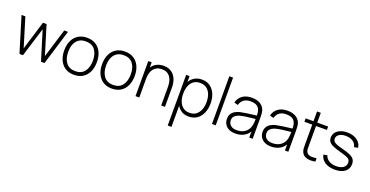

<svg xmlns="http://www.w3.org/2000/svg" viewBox="-33 -1637 5359 2778"><g transform="rotate(20 2647.0 -247.5)"><path d="M185 0 20 -540H79L214.5 -96.5L350 -540H405.5L541.5 -96.5L677.5 -540H735.5L570.5 0H516.5L378 -449.5L239 0Z M1027 15Q946.5 15 890.5 -21.5Q834.5 -58 805 -122.5Q775.5 -187 775.5 -271Q775.5 -355.5 805.5 -419.8Q835.5 -484 891.8 -519.5Q948 -555 1027 -555Q1107.5 -555 1163.8 -518.8Q1220 -482.5 1249.2 -418.5Q1278.5 -354.5 1278.5 -271Q1278.5 -185.5 1249 -121.2Q1219.5 -57 1163 -21Q1106.5 15 1027 15ZM1027 -41Q1122.5 -41 1169.8 -105Q1217 -169 1217 -271Q1217 -375 1169.5 -437Q1122 -499 1027 -499Q962.5 -499 920.5 -469.8Q878.5 -440.5 857.8 -389.2Q837 -338 837 -271Q837 -167 885.2 -104Q933.5 -41 1027 -41Z M1610 15Q1529.5 15 1473.5 -21.5Q1417.5 -58 1388 -122.5Q1358.5 -187 1358.5 -271Q1358.5 -355.5 1388.5 -419.8Q1418.5 -484 1474.8 -519.5Q1531 -555 1610 -555Q1690.5 -555 1746.8 -518.8Q1803 -482.5 1832.2 -418.5Q1861.5 -354.5 1861.5 -271Q1861.5 -185.5 1832 -121.2Q1802.5 -57 1746 -21Q1689.5 15 1610 15ZM1610 -41Q1705.5 -41 1752.8 -105Q1800 -169 1800 -271Q1800 -375 1752.5 -437Q1705 -499 1610 -499Q1545.5 -499 1503.5 -469.8Q1461.5 -440.5 1440.8 -389.2Q1420 -338 1420 -271Q1420 -167 1468.2 -104Q1516.5 -41 1610 -41Z M2367 0V-281Q2367 -332 2356.8 -372Q2346.5 -412 2325.8 -440Q2305 -468 2273.8 -482.5Q2242.5 -497 2200 -497Q2156 -497 2123.8 -481.8Q2091.5 -466.5 2070.8 -439Q2050 -411.5 2039.8 -373.8Q2029.5 -336 2029.5 -291.5L1984 -297Q1984 -384.5 2013.8 -441.2Q2043.5 -498 2094 -525.2Q2144.5 -552.5 2207.5 -552.5Q2252 -552.5 2287.2 -539.5Q2322.5 -526.5 2348.5 -502.8Q2374.5 -479 2391.5 -446.8Q2408.5 -414.5 2416.8 -376Q2425 -337.5 2425 -295.5V0ZM1971.5 0V-540H2024V-418.5H2029.5V0Z M2791.5 15Q2718.5 15 2668 -23Q2617.5 -61 2591 -125.5Q2564.5 -190 2564.5 -271Q2564.5 -352.5 2591 -416.8Q2617.5 -481 2669.5 -518Q2721.5 -555 2797 -555Q2870.5 -555 2922.5 -517.5Q2974.5 -480 3001.8 -415.5Q3029 -351 3029 -271Q3029 -190 3001.2 -125.2Q2973.5 -60.5 2920.8 -22.8Q2868 15 2791.5 15ZM2555 240V-540H2607.5V-124H2612.5V240ZM2788 -40Q2847.5 -40 2887.2 -70.5Q2927 -101 2947.2 -153.2Q2967.5 -205.5 2967.5 -271Q2967.5 -336 2947.8 -387.8Q2928 -439.5 2888.2 -469.8Q2848.5 -500 2787 -500Q2727.5 -500 2687.5 -470.8Q2647.5 -441.5 2627.5 -389.5Q2607.5 -337.5 2607.5 -271Q2607.5 -205 2627.2 -152.8Q2647 -100.5 2687.2 -70.2Q2727.5 -40 2788 -40Z M3149 0V-735H3206.5V0Z M3512.5 15Q3450 15 3408.8 -7Q3367.5 -29 3347 -65.2Q3326.5 -101.5 3326.5 -144Q3326.5 -190 3345.8 -221Q3365 -252 3397.2 -271Q3429.5 -290 3468.5 -299.5Q3513 -309.5 3564.5 -316.8Q3616 -324 3662.8 -329.5Q3709.5 -335 3739 -339L3718 -326.5Q3720 -414 3685.2 -456.8Q3650.5 -499.5 3563 -499.5Q3501.5 -499.5 3461.8 -471.8Q3422 -444 3406 -386L3347 -402.5Q3365.5 -476 3421.5 -515.5Q3477.5 -555 3565 -555Q3639.5 -555 3690.2 -526Q3741 -497 3761 -444.5Q3769.5 -423 3772.5 -394.2Q3775.5 -365.5 3775.5 -336.5V0H3723V-142L3742.5 -137Q3718 -64 3657 -24.5Q3596 15 3512.5 15ZM3515.5 -38Q3570.5 -38 3612 -57.8Q3653.5 -77.5 3679.2 -113.2Q3705 -149 3712 -197.5Q3717 -224.5 3717.5 -256Q3718 -287.5 3718 -302.5L3743 -286.5Q3710.5 -282.5 3665.2 -278Q3620 -273.5 3573 -267Q3526 -260.5 3488 -250.5Q3464.5 -244 3440.8 -231.8Q3417 -219.5 3401.2 -198Q3385.5 -176.5 3385.5 -143.5Q3385.5 -119 3397.8 -94.5Q3410 -70 3438.5 -54Q3467 -38 3515.5 -38Z M4061.5 15Q3999 15 3957.8 -7Q3916.5 -29 3896 -65.2Q3875.5 -101.5 3875.5 -144Q3875.5 -190 3894.8 -221Q3914 -252 3946.2 -271Q3978.5 -290 4017.5 -299.5Q4062 -309.5 4113.5 -316.8Q4165 -324 4211.8 -329.5Q4258.5 -335 4288 -339L4267 -326.5Q4269 -414 4234.2 -456.8Q4199.5 -499.5 4112 -499.5Q4050.5 -499.5 4010.8 -471.8Q3971 -444 3955 -386L3896 -402.5Q3914.5 -476 3970.5 -515.5Q4026.5 -555 4114 -555Q4188.5 -555 4239.2 -526Q4290 -497 4310 -444.5Q4318.5 -423 4321.5 -394.2Q4324.5 -365.5 4324.5 -336.5V0H4272V-142L4291.5 -137Q4267 -64 4206 -24.5Q4145 15 4061.5 15ZM4064.5 -38Q4119.5 -38 4161 -57.8Q4202.5 -77.5 4228.2 -113.2Q4254 -149 4261 -197.5Q4266 -224.5 4266.5 -256Q4267 -287.5 4267 -302.5L4292 -286.5Q4259.5 -282.5 4214.2 -278Q4169 -273.5 4122 -267Q4075 -260.5 4037 -250.5Q4013.5 -244 3989.8 -231.8Q3966 -219.5 3950.2 -198Q3934.5 -176.5 3934.5 -143.5Q3934.5 -119 3946.8 -94.5Q3959 -70 3987.5 -54Q4016 -38 4064.5 -38Z M4741 0Q4698 9.5 4656 7.2Q4614 5 4581.2 -11.8Q4548.5 -28.5 4532 -63.5Q4518.5 -92 4517 -121Q4515.5 -150 4515.5 -187.5V-690H4573.5V-188.5Q4573.5 -154.5 4574.2 -132.2Q4575 -110 4584.5 -91.5Q4602.5 -57 4641.5 -49.8Q4680.5 -42.5 4741 -52ZM4394.5 -487.5V-540H4741V-487.5Z M5044 14Q4950.5 14 4889.8 -25.5Q4829 -65 4814.5 -135.5L4873.5 -145.5Q4886 -97.5 4932.5 -69Q4979 -40.5 5046.5 -40.5Q5113.5 -40.5 5153 -69Q5192.5 -97.5 5192.5 -147Q5192.5 -174 5180.2 -191.2Q5168 -208.5 5132 -223Q5096 -237.5 5025 -257Q4950 -277 4907.8 -297Q4865.5 -317 4848.2 -342.5Q4831 -368 4831 -405Q4831 -449.5 4856.5 -483.2Q4882 -517 4927.8 -536Q4973.5 -555 5033.5 -555Q5093.5 -555 5141.5 -535.2Q5189.5 -515.5 5219 -480.2Q5248.5 -445 5253 -398.5L5194 -387.5Q5185.5 -439.5 5141.5 -469.8Q5097.5 -500 5031.5 -500.5Q4969 -501.5 4929.5 -475.8Q4890 -450 4890 -408Q4890 -384 4903.8 -367.2Q4917.5 -350.5 4952.5 -336.5Q4987.5 -322.5 5051.5 -306.5Q5129.5 -286.5 5173.2 -265.5Q5217 -244.5 5235 -216.2Q5253 -188 5253 -146.5Q5253 -71.5 5197.2 -28.8Q5141.5 14 5044 14Z"/></g></svg>

Font: Manrope ExtraLight Light
Style: Regular
Weight: 300
Version: Version 4.504